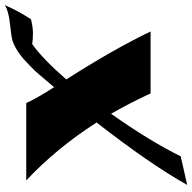

<svg xmlns="http://www.w3.org/2000/svg" viewBox="-20 -606 773 772"><g transform="rotate(-90 366.0 -219.5)"><path d="M675 -481Q643 -473 619.5 -473Q596 -473 575 -476Q516 -434 433 -339Q554 -150 626 0H377Q336 -88 295 -159Q184 -1 124 121Q104 126 65 134.5Q26 143 9 147Q93 -3 260 -217Q157 -378 27 -500H338Q361 -451 402 -388Q410 -397 433 -424.5Q456 -452 469 -466Q482 -480 504 -500Q544 -539 588 -555Q605 -560 657 -565.5Q709 -571 732 -586Q708 -531 675 -481Z"/></g></svg>

Font: Ruslan Display
Style: Regular
Weight: 400
Designer: Denis Masharov, Vladimir Rabdu
Foundry: Denis Masharov, Vladimir Rabdu
Version: Version 1.000; ttfautohint (v1.4.1)